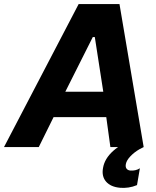

<svg xmlns="http://www.w3.org/2000/svg" viewBox="-70 -720 764 940"><path d="M315 -700H515L633.4 0H470.4L443.2 -198.4L442 -230L394.2 -538.4H384.2L228.8 -229.2L217.8 -198.2L119.8 0H-50.4ZM174.6 -271H503.2L519 -146.4H114.8ZM434.4 102.2Q442 56.6 484.4 18.6Q526.8 -19.4 586.4 -33.6L633.4 0Q624.2 4.4 612.8 10.6Q587.4 25.2 568.5 45.1Q549.6 65 546.2 83Q543.4 97.4 549.4 105.5Q555.4 113.6 567.8 115Q580.6 116 592.8 113.2Q605 110.4 614.8 103.8L600.8 186.2Q580 195 558.9 198Q537.8 201 518.6 199.4Q472 195.4 449.4 169.3Q426.8 143.2 434.4 102.2Z"/></svg>

Font: Fixel Italic Variable Display Thin
Style: Italic
Weight: 100
Italic angle: -10°
Designer: AlfaBravo + MacPaw
Foundry: Kyrylo Tkachov, Marchela Mozhyna, Serhii Makarenko, Maria Weinstein, Zakhar Kryvoshyya
Version: Version 1.210;Glyphs 3.2 (3217)